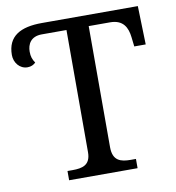

<svg xmlns="http://www.w3.org/2000/svg" viewBox="-80 -786 789 859"><g transform="rotate(-10 314.0 -357.0)"><path d="M165 0H476V-42H453C408 -42 371 -51 371 -114V-664H468C528 -664 546 -626 551 -582L556 -539H608L603 -714H167C70 -714 10 -682 10 -596C10 -562 34 -530 70 -530C86 -530 98 -536 107 -545C96 -561 91 -575 91 -597C91 -630 107 -664 158 -664H270V-109C270 -50 232 -42 188 -42H165Z"/></g></svg>

Font: Noto Serif
Style: Regular
Weight: 400
Designer: Monotype Design Team
Foundry: Monotype Imaging Inc.
Version: Version 2.015